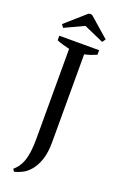

<svg xmlns="http://www.w3.org/2000/svg" viewBox="-194 -939 730 1152"><g transform="rotate(20 170.5 -363.5)"><path d="M30 0ZM39 -700H293V-671Q275 -663 256 -656.5Q237 -650 217 -646V-86Q217 -16 201 29Q185 74 161.5 101.5Q138 129 111.5 142Q85 155 63 160L52 145Q67 132 79.5 115.5Q92 99 101.5 74Q111 49 116 13Q121 -23 121 -75V-646Q99 -651 78 -657Q57 -663 39 -671ZM44 -752 30 -771 157 -883Q162 -886 169.5 -886.5Q177 -887 183 -883L308 -774L293 -753L166 -809Z"/></g></svg>

Font: PT Serif
Style: Regular
Weight: 400
Designer: A.Korolkova, O.Umpeleva, V.Yefimov
Foundry: ParaType Ltd
Version: Version 1.000W OFL; ttfautohint (v1.6)